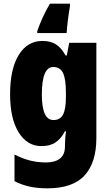

<svg xmlns="http://www.w3.org/2000/svg" viewBox="-20 -786 600 1046"><path d="M211 -563Q255 -563 284.5 -544.5Q314 -526 337 -484H344L357 -553H505V-34Q505 99 441 169.5Q377 240 238 240Q184 240 141 230.5Q98 221 59 201V56Q105 79 145.5 89Q186 99 231 99Q279 99 306.5 78Q334 57 334 10V3Q334 -12 335.5 -33Q337 -54 340 -71H334Q313 -31 283 -10.5Q253 10 206 10Q128 10 81.5 -65Q35 -140 35 -273Q35 -410 82 -486.5Q129 -563 211 -563ZM270 -421Q208 -421 208 -271Q208 -132 271 -132Q308 -132 323.5 -162Q339 -192 339 -256V-283Q339 -355 323.5 -388Q308 -421 270 -421ZM361 -752Q347 -668 343 -606H183V-617Q196 -654 212.5 -690.5Q229 -727 252 -766H361Z"/></svg>

Font: Noto Sans Lao Condensed Black
Style: Regular
Weight: 900
Width: 3
Designer: Monotype Design Team
Foundry: Monotype Imaging Inc.
Version: Version 2.003; ttfautohint (v1.8.4.7-5d5b)